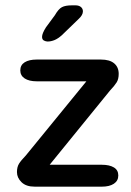

<svg xmlns="http://www.w3.org/2000/svg" viewBox="-20 -699 492 719"><path d="M43.5 -54.5Q43.5 -73.5 51.2 -86Q59 -98.5 76.5 -116.5L303.5 -394.5H117.5Q89 -394.5 72.5 -405.2Q56 -416 56 -435.5Q56 -455.5 72.5 -465.8Q89 -476 117.5 -476H358Q390.5 -476 407.5 -461.8Q424.5 -447.5 424.5 -422.5Q424.5 -403 417 -390.8Q409.5 -378.5 392 -360L166 -82H361.5Q390 -82 406.5 -72Q423 -62 423 -42Q423 -22 406.5 -11Q390 0 361.5 0H110Q77.5 0 60.5 -16.8Q43.5 -33.5 43.5 -54.5ZM158.5 -543.5Q151.5 -543.5 144.5 -547.2Q137.5 -551 137.5 -561Q137.5 -573.5 152 -596.5L185.5 -642Q199 -665.5 212 -672.2Q225 -679 249.5 -679H262.5Q275.5 -679 283 -672.8Q290.5 -666.5 290.5 -656.5Q290.5 -642.5 274 -627.5L212.5 -568Q197 -554 183.8 -548.8Q170.5 -543.5 158.5 -543.5Z"/></svg>

Font: Sono Medium
Style: Regular
Weight: 500
Designer: Tyler Finck
Foundry: Tyler Finck
Version: Version 2.112